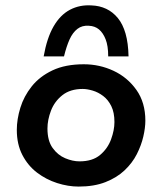

<svg xmlns="http://www.w3.org/2000/svg" viewBox="-20 -677 597 708"><path d="M270 11Q231 11 190.5 -2Q150 -15 116.5 -40.5Q83 -66 62.5 -105.5Q42 -145 42 -198Q42 -237 55 -279.5Q68 -322 97 -358.5Q126 -395 173.5 -417.5Q221 -440 289 -440Q347 -440 398.5 -416Q450 -392 483 -345.5Q516 -299 516 -232Q516 -206 508.5 -173.5Q501 -141 484.5 -108.5Q468 -76 439.5 -49Q411 -22 369 -5.5Q327 11 270 11ZM273 -82Q321 -82 349 -105.5Q377 -129 389.5 -163Q402 -197 402 -227Q402 -262 390.5 -285.5Q379 -309 360.5 -323Q342 -337 321.5 -343Q301 -349 285 -349Q239 -349 210 -326Q181 -303 168 -269Q155 -235 155 -203Q155 -158 174 -131.5Q193 -105 220.5 -93.5Q248 -82 273 -82ZM318 -657Q347 -656 371.5 -644.5Q396 -633 414.5 -610.5Q433 -588 443 -553Q453 -518 454 -469H379Q379 -508 369.5 -532Q360 -556 345 -568.5Q330 -581 308 -582Q283 -584 265.5 -570.5Q248 -557 236.5 -531.5Q225 -506 216 -469H141Q153 -537 177.5 -579.5Q202 -622 238 -641Q274 -660 318 -657Z"/></svg>

Font: Josefin Sans Thin SemiBold
Style: Italic
Weight: 600
Italic angle: -7°
Version: Version 2.000